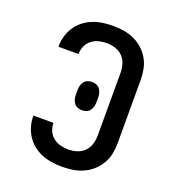

<svg xmlns="http://www.w3.org/2000/svg" viewBox="-136 -849 872 962"><g transform="rotate(20 300.0 -367.5)"><path d="M303 8Q275 8 248 4Q221 0 195.5 -10Q170 -20 148 -37.5Q126 -55 111 -78Q96 -101 88.5 -127.5Q81 -154 81 -182Q81 -182 81 -182.5Q81 -183 81 -184H188Q188 -183 188 -183Q188 -183 188 -183Q188 -161 197 -141Q206 -121 222.5 -108Q239 -95 260 -89.5Q281 -84 303 -84Q326 -84 348.5 -91Q371 -98 387.5 -114.5Q404 -131 411 -154Q418 -177 418 -200V-535Q418 -558 411 -581Q404 -604 387.5 -620.5Q371 -637 348.5 -644Q326 -651 303 -651Q281 -651 260 -645.5Q239 -640 222.5 -627Q206 -614 197 -594Q188 -574 188 -552Q188 -552 188 -552Q188 -552 188 -551H81Q81 -552 81 -552.5Q81 -553 81 -553Q81 -581 88.5 -607.5Q96 -634 111 -657Q126 -680 148 -697.5Q170 -715 195.5 -725Q221 -735 248 -739Q275 -743 303 -743Q332 -743 360.5 -738.5Q389 -734 415.5 -722Q442 -710 463.5 -690.5Q485 -671 499.5 -646Q514 -621 519.5 -592.5Q525 -564 525 -535V-200Q525 -171 519.5 -142.5Q514 -114 499.5 -89Q485 -64 463.5 -44.5Q442 -25 415.5 -13Q389 -1 360.5 3.5Q332 8 303 8ZM300 -292Q288 -292 276.5 -296.5Q265 -301 258 -310.5Q251 -320 248 -331.5Q245 -343 245 -355V-380Q245 -392 248 -403.5Q251 -415 258 -424.5Q265 -434 276.5 -438.5Q288 -443 300 -443Q312 -443 323.5 -438.5Q335 -434 342 -424.5Q349 -415 352 -403.5Q355 -392 355 -380V-355Q355 -343 352 -331.5Q349 -320 342 -310.5Q335 -301 323.5 -296.5Q312 -292 300 -292Z"/></g></svg>

Font: Zed Mono Semibold Extended
Style: Regular
Weight: 600
Width: 7
Monospace: yes
Designer: Belleve Invis
Foundry: Belleve Invis
Version: Version 1.0.0; ttfautohint (v1.8.4)